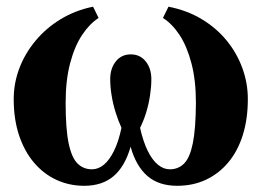

<svg xmlns="http://www.w3.org/2000/svg" viewBox="-20 -558 801 588"><path d="M238 11Q192.5 11 153.2 -7Q114 -25 84.5 -59.5Q55 -94 38.5 -143.2Q22 -192.5 22 -254.5Q22 -303 39.2 -348.8Q56.5 -394.5 88.8 -433.2Q121 -472 165.8 -499.2Q210.5 -526.5 265 -537.5L282 -503Q254.5 -485.5 231.5 -451Q208.5 -416.5 194.8 -364.5Q181 -312.5 181 -243Q181 -163.5 190.2 -119.2Q199.5 -75 217.5 -57.2Q235.5 -39.5 261.5 -39.5Q281 -39.5 298 -53.5Q315 -67.5 329 -95.8Q343 -124 352 -166.5Q342 -188.5 334 -214Q326 -239.5 321.8 -265.8Q317.5 -292 317.5 -315.5Q317.5 -348.5 334.8 -370Q352 -391.5 380.5 -391.5Q409 -391.5 426.2 -370Q443.5 -348.5 443.5 -315.5Q443.5 -292 439.5 -265.8Q435.5 -239.5 427.8 -214Q420 -188.5 409 -166.5Q418.5 -124 432.5 -95.8Q446.5 -67.5 463.8 -53.5Q481 -39.5 500 -39.5Q526 -39.5 543.8 -57.2Q561.5 -75 570.5 -119.2Q579.5 -163.5 580 -243Q580 -312.5 566.2 -364.5Q552.5 -416.5 529.8 -451Q507 -485.5 479 -503L496 -537.5Q552.5 -526.5 597.5 -499.5Q642.5 -472.5 674 -434Q705.5 -395.5 722.2 -349.5Q739 -303.5 739 -254.5Q739 -193.5 723.5 -144.2Q708 -95 679 -60.5Q650 -26 610.5 -7.5Q571 11 522.5 11Q466 11 431.2 -19.2Q396.5 -49.5 380 -108.5Q362.5 -48 327.8 -18.5Q293 11 238 11Z"/></svg>

Font: Merriweather 96pt
Style: Bold
Weight: 700
Version: Version 2.100